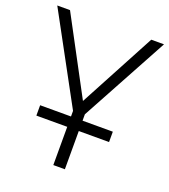

<svg xmlns="http://www.w3.org/2000/svg" viewBox="-132 -810 799 906"><g transform="rotate(20 268.0 -357.0)"><path d="M240 0V-192H85V-244H240V-272L0 -714H64L268 -332L472 -714H536L298 -276V-244H450V-192H298V0Z"/></g></svg>

Font: RS Noto Sans Light
Style: Regular
Weight: 300
Designer: Monotype Design Team
Foundry: Monotype Imaging Inc.
Version: Version 3.10